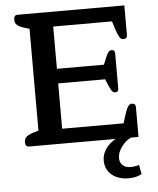

<svg xmlns="http://www.w3.org/2000/svg" viewBox="-60 -746 831 1009"><g transform="rotate(-5 355.5 -241.5)"><path d="M455 107Q455 76 474 47.5Q493 19 527 0H70Q51 0 51 -25Q51 -43 63.5 -53.5Q76 -64 107 -73L127 -79V-616L107 -622Q76 -631 63.5 -641.5Q51 -652 51 -670Q51 -695 70 -695H634V-539Q634 -519 614 -519Q601 -519 593 -532.5Q585 -546 574 -579L562 -617H252V-394H500L516 -433Q524 -451 530.5 -459Q537 -467 546 -467Q555 -467 559.5 -462Q564 -457 564 -449V-262Q564 -244 546 -244Q537 -244 530.5 -252Q524 -260 516 -278L500 -317H252V-78H576L588 -117Q598 -149 607 -163Q616 -177 628 -177Q639 -177 643.5 -172Q648 -167 648 -157V0H608Q579 14 557.5 43.5Q536 73 536 102Q536 125 551 139.5Q566 154 593 154Q608 154 621 151Q634 148 638 147L647 196Q618 212 579 212Q523 212 489 183.5Q455 155 455 107Z"/></g></svg>

Font: Maitree Semibold
Style: Regular
Weight: 600
Designer: CadsonDemak Team
Foundry: CadsonDemak
Version: Version 1.000